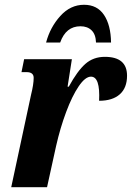

<svg xmlns="http://www.w3.org/2000/svg" viewBox="-20 -784 552 804"><path d="M110 -387Q121 -431 121 -458Q121 -482 91 -482H70L81 -536H281L263 -421H268Q304 -487 337.5 -516.5Q371 -546 419 -546Q512 -546 512 -467Q512 -416 481.5 -389Q451 -362 395 -362Q400 -463 361 -463Q337 -463 309.5 -422.5Q282 -382 257 -315Q232 -248 215 -173L177 0H27ZM332 -764Q387 -764 415.5 -721.5Q444 -679 445 -606H382Q381 -640 363.5 -657Q346 -674 317 -674Q256 -674 232 -606H173Q190 -670 232.5 -717Q275 -764 332 -764Z"/></svg>

Font: Noto Serif CondExtraBold
Style: Italic
Weight: 800
Width: 3
Italic angle: -12°
Designer: Monotype Design Team
Foundry: Monotype Imaging Inc.
Version: Version 1.001